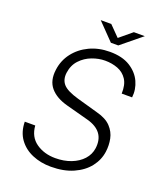

<svg xmlns="http://www.w3.org/2000/svg" viewBox="-160 -993 955 1111"><g transform="rotate(20 318.0 -438.0)"><path d="M284.5 10Q222 10 170 -12Q118 -34 86.8 -77Q55.5 -120 54.5 -183.5H119Q124 -115 173.5 -80.2Q223 -45.5 292 -45.5Q345 -45.5 388.5 -62.2Q432 -79 459.5 -109.2Q487 -139.5 492.5 -179.5Q506.5 -287 391 -318.5L255 -355Q183 -374 147.2 -416.2Q111.5 -458.5 121 -527.5Q128.5 -586.5 164 -632.8Q199.5 -679 255.2 -705.5Q311 -732 380 -732Q456.5 -732 505 -701.8Q553.5 -671.5 574.8 -624.8Q596 -578 590 -528H526Q528 -583 507 -615Q486 -647 450 -660.8Q414 -674.5 371.5 -674.5Q332 -674.5 291.5 -659.2Q251 -644 221.2 -612.2Q191.5 -580.5 185 -532Q179.5 -488.5 203.8 -461.2Q228 -434 298 -414L429 -377Q486.5 -362 515.5 -331Q544.5 -300 552.5 -260.8Q560.5 -221.5 555 -181Q548 -128.5 514.2 -85.2Q480.5 -42 422.2 -16Q364 10 284.5 10ZM366.5 -783 266.5 -886H331.5L394 -822.5L470.5 -886H538L412 -783Z"/></g></svg>

Font: Public Sans ExtraLight
Style: Italic
Weight: 200
Italic angle: -8°
Designer: The Public Sans project authors (U.S. Web Design System). Libre Franklin designed by Pablo Impallari and Rodrigo Fuenzal
Version: Version 1.007; ttfautohint (v1.8.1) -l 8 -r 50 -G 200 -x 14 